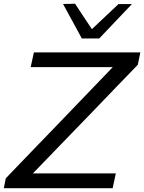

<svg xmlns="http://www.w3.org/2000/svg" viewBox="-24 -988 757 1008"><path d="M-4 0 6.5 -52Q41.5 -88.5 85.8 -134.5Q130 -180.5 175 -227.2Q220 -274 258 -313L568 -635.5H137L154 -713H713L699.5 -648Q641 -587.5 584.2 -528.8Q527.5 -470 471.5 -411.5L148.5 -77.5H584L567.5 0ZM405.5 -786Q381 -831.5 356.2 -877Q331.5 -922.5 307 -967L370 -968.5Q391.5 -935.5 413.8 -902Q436 -868.5 458.5 -835Q494 -868.5 528.5 -901Q563 -933.5 598 -966.5H668.5Q624.5 -920.5 582.5 -876.2Q540.5 -832 497 -786Z"/></svg>

Font: Heraclito
Style: Italic
Weight: 400
Italic angle: -12°
Designer: Kostas Bartsokas (font) & Cristiano Sobral (main changes)
Foundry: Kostas Bartsokas (font) & Cristiano Sobral (main changes)
Version: Version 1.00;July 8, 2020;FontCreator 13.0.0.2655 64-bit